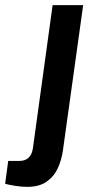

<svg xmlns="http://www.w3.org/2000/svg" viewBox="-110 -546 358 748"><path d="M-4 182Q-26 182 -51 178Q-76 174 -90 170L-78 81H-35Q10 81 18 33L95 -526H214L135 41Q130 76 115.5 108.5Q101 141 72 161.5Q43 182 -4 182Z"/></svg>

Font: Archivo Narrow
Style: Bold Italic
Weight: 700
Italic angle: -8°
Designer: Hector Gatti
Foundry: Omnibus-Type
Version: Version 3.002